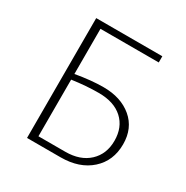

<svg xmlns="http://www.w3.org/2000/svg" viewBox="-153 -786 884 913"><g transform="rotate(30 289.0 -329.0)"><path d="M312 -391Q408 -391 468 -340.5Q528 -290 528 -202Q528 -111 466 -55.5Q404 0 301 0H117V-658H480V-624H160V-376Q245 -391 312 -391ZM307 -34Q389 -34 436.5 -78.5Q484 -123 484 -196Q484 -270 437 -313Q390 -356 306 -356Q237 -356 160 -345V-34Z"/></g></svg>

Font: EauTestText Light
Style: Regular
Weight: 300
Designer: Christian Thalmann (Catharsis Fonts)
Version: Version 0.001;PS 000.001;hotconv 1.0.88;makeotf.lib2.5.64775